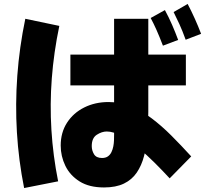

<svg xmlns="http://www.w3.org/2000/svg" viewBox="-20 -875 1040 971"><path d="M506 73Q431 73 382.5 42.5Q334 12 310.5 -36.5Q287 -85 287 -139Q287 -205 319 -254.5Q351 -304 406 -331.5Q461 -359 529 -359Q589 -359 642.5 -337Q696 -315 746.5 -277Q797 -239 846.5 -189.5Q896 -140 947 -84L838 27Q805 -9 764 -50Q723 -91 679.5 -127.5Q636 -164 594.5 -187Q553 -210 520 -210Q495 -210 469.5 -193.5Q444 -177 444 -136Q444 -114 455.5 -95Q467 -76 496 -76Q514 -76 525.5 -84Q537 -92 543.5 -105.5Q550 -119 553 -134.5Q556 -150 556.5 -165.5Q557 -181 557 -194V-780H730V-310Q730 -248 725.5 -191Q721 -134 708.5 -86Q696 -38 671.5 -2Q647 34 606.5 53.5Q566 73 506 73ZM102 76Q74 -64 65.5 -206Q57 -348 67.5 -492Q78 -636 108 -780L280 -744Q252 -610 242 -479Q232 -348 240 -218Q248 -88 274 42ZM336 -443V-599H920V-443ZM804 -644Q786 -691 771.5 -723.5Q757 -756 742 -784L814 -824Q834 -787 850.5 -749Q867 -711 881 -673ZM919 -674Q902 -721 887 -753.5Q872 -786 858 -814L929 -855Q947 -821 965 -781Q983 -741 997 -704Z"/></svg>

Font: Murecho Thin Black
Style: Regular
Weight: 900
Version: Version 1.010